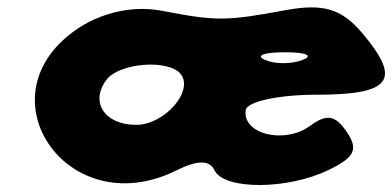

<svg xmlns="http://www.w3.org/2000/svg" viewBox="-20 -561 1081 529"><path d="M200 -486C-81 -305 163 58 465 -91C523 -120 557 -121 571 -92C597 -37 774 -38 886 -93C958 -128 968 -150 935 -198C904 -244 880 -248 834 -214C764 -163 647 -191 657 -258C661 -281 747 -300 851 -300C1059 -300 1088 -340 977 -471C921 -537 870 -552 767 -533C604 -503 578 -502 428 -531C351 -546 268 -529 200 -486ZM814 -396C783 -384 737 -384 710 -396C683 -408 707 -417 765 -417C823 -417 845 -408 814 -396ZM477 -358C516 -312 434 -217 355 -217C267 -217 227 -281 274 -342C310 -388 443 -398 477 -358Z"/></svg>

Font: Hussar Skorodowane
Style: Ky
Weight: 700
Foundry: Cannot Into Space Fonts
Version: Version 0.892